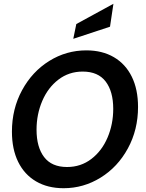

<svg xmlns="http://www.w3.org/2000/svg" viewBox="-20 -980 772 1014"><path d="M43 -285Q43 -405 96.5 -503.5Q150 -602 240 -658Q330 -714 436 -714Q520 -714 581.5 -678Q643 -642 676 -575Q709 -508 709 -415Q709 -295 655.5 -196.5Q602 -98 511.5 -42Q421 14 316 14Q232 14 170.5 -22Q109 -58 76 -125Q43 -192 43 -285ZM578 -405Q578 -497 538 -549.5Q498 -602 417 -602Q344 -602 288.5 -559.5Q233 -517 203 -446.5Q173 -376 173 -295Q173 -203 213 -150.5Q253 -98 334 -98Q407 -98 462.5 -140.5Q518 -183 548 -253.5Q578 -324 578 -405ZM383 -853 579 -960 561 -839 367 -775Z"/></svg>

Font: Cabin SemiBold
Style: Italic
Weight: 600
Italic angle: -7°
Designer: Pablo Impallari
Foundry: Pablo Impallari. http://www.impallari.com Igino Marini. http://www.ikern.com
Version: Version 2.200